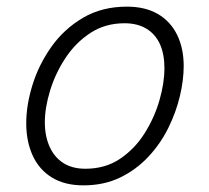

<svg xmlns="http://www.w3.org/2000/svg" viewBox="-20 -539 628 578"><path d="M231 19Q175 19 136.5 -4.5Q98 -28 78.5 -70.5Q59 -113 59 -168Q59 -223 78 -284Q97 -345 135 -398.5Q173 -452 230 -485.5Q287 -519 362 -519Q417 -519 455 -497Q493 -475 513 -434.5Q533 -394 533 -340Q533 -298 521.5 -249.5Q510 -201 486.5 -153.5Q463 -106 426.5 -67Q390 -28 341.5 -4.5Q293 19 231 19ZM237 -31Q297 -31 341.5 -61Q386 -91 415.5 -138Q445 -185 460 -237Q475 -289 475 -334Q475 -376 461.5 -406Q448 -436 421 -452.5Q394 -469 355 -469Q297 -469 252.5 -440Q208 -411 177.5 -365Q147 -319 131 -267Q115 -215 115 -171Q115 -129 129.5 -97Q144 -65 171 -48Q198 -31 237 -31Z"/></svg>

Font: Playwrite CU ExtraLight
Style: Regular
Weight: 250
Designer: Veronika Burian, José Scaglione
Foundry: TypeTogether
Version: Version 1.002